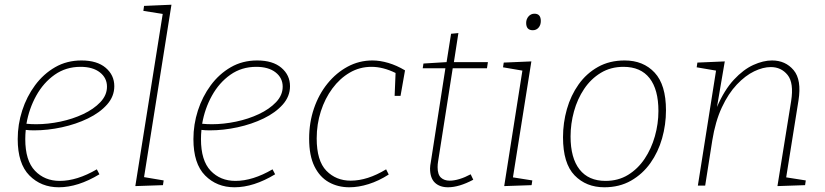

<svg xmlns="http://www.w3.org/2000/svg" viewBox="-20 -786 3494 813"><path d="M229 7Q154 7 104.5 -43Q55 -93 55 -197Q55 -259 74 -318Q93 -377 128.5 -425Q164 -473 213.5 -501.5Q263 -530 325 -530Q391 -530 427.5 -499Q464 -468 464 -421Q464 -378 433.5 -343.5Q403 -309 352.5 -284.5Q302 -260 242 -247Q182 -234 124 -234Q114 -234 105.5 -234.5Q97 -235 89 -236Q87 -216 87 -197Q87 -106 128 -63Q169 -20 233 -20Q306 -20 390 -69L401 -48Q310 7 229 7ZM321 -503Q259 -503 211.5 -469.5Q164 -436 133.5 -381Q103 -326 92 -262Q112 -260 133 -260Q183 -260 235.5 -271Q288 -282 332.5 -303Q377 -324 405 -353.5Q433 -383 433 -419Q433 -456 403 -479.5Q373 -503 321 -503Z M553 2 669 -727 587 -740 590 -761 706 -766 590 -36 673 -22 670 -2Z M973 7Q898 7 848.5 -43Q799 -93 799 -197Q799 -259 818 -318Q837 -377 872.5 -425Q908 -473 957.5 -501.5Q1007 -530 1069 -530Q1135 -530 1171.5 -499Q1208 -468 1208 -421Q1208 -378 1177.5 -343.5Q1147 -309 1096.5 -284.5Q1046 -260 986 -247Q926 -234 868 -234Q858 -234 849.5 -234.5Q841 -235 833 -236Q831 -216 831 -197Q831 -106 872 -63Q913 -20 977 -20Q1050 -20 1134 -69L1145 -48Q1054 7 973 7ZM1065 -503Q1003 -503 955.5 -469.5Q908 -436 877.5 -381Q847 -326 836 -262Q856 -260 877 -260Q927 -260 979.5 -271Q1032 -282 1076.5 -303Q1121 -324 1149 -353.5Q1177 -383 1177 -419Q1177 -456 1147 -479.5Q1117 -503 1065 -503Z M1459 7Q1411 7 1372.5 -14.5Q1334 -36 1311.5 -81.5Q1289 -127 1289 -199Q1289 -267 1309.5 -327Q1330 -387 1367 -432.5Q1404 -478 1452.5 -504Q1501 -530 1557 -530Q1589 -530 1624.5 -519.5Q1660 -509 1695 -488L1676 -380H1651L1655 -477Q1602 -503 1553 -503Q1503 -503 1461 -478.5Q1419 -454 1387.5 -411.5Q1356 -369 1338.5 -314.5Q1321 -260 1321 -200Q1321 -105 1362 -63Q1403 -21 1465 -21Q1536 -21 1615 -69L1626 -47Q1584 -20 1541 -6.5Q1498 7 1459 7Z M1984 -25Q1924 7 1877 7Q1842 7 1821.5 -12.5Q1801 -32 1801 -73Q1801 -80 1802 -86Q1803 -92 1804 -98L1866 -497H1770L1773 -517L1871 -523L1890 -643L1921 -646L1902 -523H2046L2042 -497H1897L1835 -102Q1834 -97 1833.5 -90.5Q1833 -84 1833 -78Q1833 -47 1847 -34Q1861 -21 1884 -21Q1903 -21 1926 -28Q1949 -35 1973 -48Z M2115 2 2192 -487 2110 -501 2113 -521 2230 -526 2152 -35 2234 -22 2231 -2ZM2236 -658Q2208 -658 2208 -689Q2208 -705 2218 -716.5Q2228 -728 2243 -728Q2270 -728 2270 -697Q2270 -680 2260.5 -669Q2251 -658 2236 -658Z M2625 -530Q2704 -530 2752 -478.5Q2800 -427 2800 -319Q2800 -258 2783.5 -200Q2767 -142 2734 -95.5Q2701 -49 2652 -21Q2603 7 2539 7Q2462 7 2413 -43.5Q2364 -94 2364 -205Q2364 -266 2380.5 -324Q2397 -382 2430 -428.5Q2463 -475 2512 -502.5Q2561 -530 2625 -530ZM2620 -503Q2566 -503 2524 -477.5Q2482 -452 2453.5 -409.5Q2425 -367 2410.5 -314.5Q2396 -262 2396 -208Q2396 -117 2434 -68.5Q2472 -20 2544 -20Q2598 -20 2639.5 -45.5Q2681 -71 2709.5 -113.5Q2738 -156 2753 -209Q2768 -262 2768 -316Q2768 -407 2730.5 -455Q2693 -503 2620 -503Z M3272 2 3330 -358Q3342 -435 3315 -468.5Q3288 -502 3244 -502Q3211 -502 3173.5 -484Q3136 -466 3100 -428Q3064 -390 3036.5 -331Q3009 -272 2996 -191L2966 0H2935L3012 -487L2930 -501L2933 -521L3049 -526L3016 -333Q3047 -405 3087.5 -448.5Q3128 -492 3170 -511Q3212 -530 3249 -530Q3306 -530 3340.5 -489Q3375 -448 3361 -360L3309 -35L3392 -22L3389 -2Z"/></svg>

Font: Bitter ExtraLight
Style: Italic
Weight: 200
Italic angle: -9°
Designer: Sol Matas, and Bitter project Authors
Foundry: Sol Matas
Version: Version 2.001